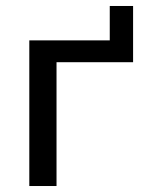

<svg xmlns="http://www.w3.org/2000/svg" viewBox="-20 -622 480 642"><path d="M78 0V-487H347V-602H425V-414H169V0Z"/></svg>

Font: Nunito Sans 12pt Medium
Style: Regular
Weight: 500
Designer: Vernon Adams
Foundry: Vernon Adams
Version: Version 3.101;gftools[0.9.27]